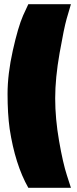

<svg xmlns="http://www.w3.org/2000/svg" viewBox="-20 -770 366 915"><path d="M299 66 318 125H115Q52 14 26 -156Q16 -228 16 -322.5Q16 -417 41 -529Q66 -641 90 -696L115 -750H318Q310 -724 297.5 -680Q285 -636 264 -517Q243 -398 243 -301.5Q243 -205 261.5 -98.5Q280 8 299 66Z"/></svg>

Font: Titillium Web
Style: Black
Weight: 900
Version: Version 1.001;PS 35.000;hotconv 1.0.70;makeotf.lib2.5.55311